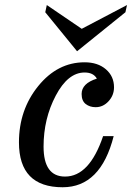

<svg xmlns="http://www.w3.org/2000/svg" viewBox="-20 -749 537 781"><path d="M234.9 12.7Q57.1 12.7 57.1 -169.9Q57.1 -302.2 135.5 -398.9Q213.9 -495.6 324.2 -495.6Q377.9 -495.6 410.9 -467Q443.8 -438.5 443.8 -394Q443.8 -361.3 421.6 -337.2Q399.4 -313 369.1 -313Q345.2 -313 328.6 -325.9Q312 -338.9 312 -366.7Q312 -409.7 374 -429.2Q359.9 -454.1 324.2 -454.1Q256.3 -454.1 206.8 -360.1Q157.2 -266.1 157.2 -152.8Q157.2 -30.8 244.6 -30.8Q343.8 -30.8 399.4 -195.3H442.4Q389.6 12.7 234.9 12.7ZM293.5 -540.5 164.1 -699.2 170.4 -728.5 312.5 -631.8 496.6 -728.5 490.2 -699.2Z"/></svg>

Font: Munson
Style: Italic
Weight: 400
Italic angle: -12°
Designer: Paul James MIller
Foundry: High-Logic / Made with FontCreator
Version: Version 2.10;May 5, 2019;FontCreator 11.5.0.2430 64-bit